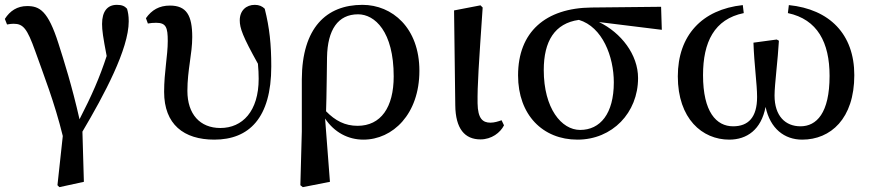

<svg xmlns="http://www.w3.org/2000/svg" viewBox="-20 -561 3587 792"><path d="M9 -460C18 -462 30 -463 36 -463C76 -463 92 -443 125 -351C159 -255 205 -139 239 0L217 203L225 211L326 189L320 -18C410 -170 511 -359 511 -473C511 -497 508 -511 504 -525C494 -536 483 -541 462 -541C423 -541 401 -514 401 -462C401 -436 405 -408 420 -330C391 -241 358 -166 308 -69C277 -206 244 -310 221 -382C178 -517 143 -536 92 -536C51 -536 21 -516 0 -483Z M590 -464C599 -466 614 -467 624 -467C665 -467 672 -448 672 -392C672 -330 657 -265 657 -182C657 -48 738 15 864 15C1007 15 1099 -74 1099 -287C1099 -377 1092 -446 1072 -525C1062 -535 1049 -541 1031 -541C996 -541 969 -518 969 -477C969 -445 981 -411 1044 -298C1046 -276 1047 -255 1047 -236C1047 -102 980 -33 889 -33C805 -33 753 -90 753 -186C753 -273 773 -338 773 -408C773 -498 749 -538 681 -538C637 -538 606 -520 582 -486Z M1455 -42C1403 -42 1363 -63 1325 -102C1327 -145 1329 -334 1329 -325C1331 -438 1374 -502 1457 -502C1526 -502 1604 -431 1604 -246C1604 -118 1551 -42 1455 -42ZM1225 -19 1219 203 1229 211 1341 189 1321 -72C1359 -15 1416 15 1479 15C1600 15 1710 -90 1710 -269C1710 -446 1598 -541 1475 -541C1326 -541 1226 -446 1225 -234Z M1962 14C2008 14 2044 -14 2059 -44L2049 -65C2035 -60 2019 -55 2003 -55C1971 -55 1951 -72 1950 -135C1949 -209 1955 -295 1971 -530L1962 -539L1853 -518L1858 -127C1859 -30 1897 14 1962 14Z M2373 -25C2296 -25 2223 -114 2223 -272C2223 -391 2268 -465 2368 -479C2465 -450 2512 -328 2512 -221C2512 -92 2456 -25 2373 -25ZM2710 -438 2707 -533 2420 -530C2230 -528 2117 -429 2117 -250C2117 -87 2219 15 2362 15C2506 15 2612 -96 2612 -239C2612 -336 2542 -426 2451 -470Z M3230 -507C3352 -481 3402 -386 3402 -248C3402 -94 3348 -40 3282 -40C3220 -40 3175 -82 3175 -167C3175 -212 3189 -317 3193 -393L3184 -398L3088 -385C3091 -294 3103 -214 3103 -161C3103 -77 3067 -40 3004 -40C2935 -40 2880 -99 2880 -251C2880 -387 2926 -482 3048 -507L3044 -540C2876 -522 2776 -415 2776 -246C2776 -71 2877 15 2988 15C3061 15 3120 -26 3138 -120C3157 -30 3216 15 3289 15C3406 15 3504 -71 3504 -251C3504 -420 3402 -523 3234 -540Z"/></svg>

Font: Source Han Serif CN SemiBold
Style: Regular
Weight: 600
Designer: Ryoko NISHIZUKA 西塚涼子 (kana & ideographs); Frank Grießhammer (Latin, Greek & Cyrillic); Wenlong ZHANG 张文龙 (bopomofo); San
Foundry: Adobe Systems Incorporated
Version: Version 1.000;PS 1;hotconv 16.6.53;makeotf.lib2.5.65590